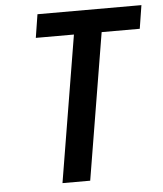

<svg xmlns="http://www.w3.org/2000/svg" viewBox="-53 -781 705 828"><g transform="rotate(-5 300.0 -367.5)"><path d="M184 0 289 -634H124L140 -735H590L574 -634H409L304 0Z"/></g></svg>

Font: Iosevka Custom Oblique
Style: Bold
Weight: 700
Italic angle: -9°
Monospace: yes
Designer: Belleve Invis
Foundry: Belleve Invis
Version: Version 30.1.2; ttfautohint (v1.8.4)